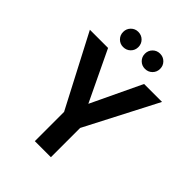

<svg xmlns="http://www.w3.org/2000/svg" viewBox="-251 -1018 1142 1142"><g transform="rotate(45 320.0 -447.5)"><path d="M253 0V-246L16 -700H169L321 -382L472 -700H623L388 -246V0ZM228 -767Q202 -767 183.5 -785.5Q165 -804 165 -831Q165 -858 183.5 -876.5Q202 -895 228 -895Q256 -895 274.5 -876.5Q293 -858 293 -831Q293 -804 274.5 -785.5Q256 -767 228 -767ZM412 -767Q385 -767 366.5 -785.5Q348 -804 348 -831Q348 -858 366.5 -876.5Q385 -895 412 -895Q439 -895 457.5 -876.5Q476 -858 476 -831Q476 -804 457.5 -785.5Q439 -767 412 -767Z"/></g></svg>

Font: DM Sans 9pt
Style: Bold
Weight: 700
Version: Version 4.004;gftools[0.9.30]